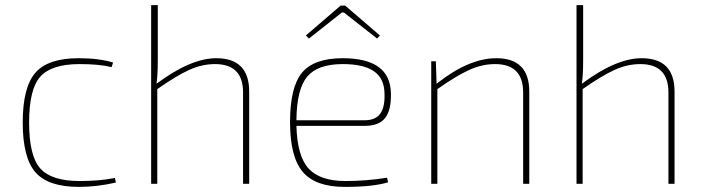

<svg xmlns="http://www.w3.org/2000/svg" viewBox="-20 -720 2753 752"><path d="M430 -23 434 -5Q359 12 289 12Q169 12 119 -45Q69 -102 69 -240Q69 -378 118.5 -435Q168 -492 288 -492Q368 -492 423 -475L417 -457Q370 -469 292 -469Q182 -469 138 -420Q94 -371 94 -240Q94 -109 138 -60Q182 -11 292 -11Q371 -11 430 -23Z M598 -700V-485Q598 -426 593 -392Q727 -492 827 -492Q956 -492 956 -361V0H932V-358Q932 -469 822 -469Q771 -469 720.5 -446Q670 -423 596 -371V0H572V-700Z M1190 -569 1178 -581 1314 -698H1332L1468 -581L1457 -569L1327 -671H1319ZM1408 -227H1141Q1144 -108 1189 -59.5Q1234 -11 1333 -11Q1416 -11 1496 -24L1500 -6Q1442 12 1330 12Q1216 12 1166 -46.5Q1116 -105 1116 -242Q1116 -379 1163 -435.5Q1210 -492 1322 -492Q1508 -492 1511 -356Q1513 -290 1489 -258.5Q1465 -227 1408 -227ZM1141 -249H1408Q1451 -249 1469.5 -275Q1488 -301 1486 -354Q1485 -413 1444.5 -441Q1404 -469 1323 -469Q1224 -469 1183 -419.5Q1142 -370 1141 -249Z M1687 -480 1690 -392Q1816 -492 1924 -492Q2053 -492 2053 -361V0H2029V-358Q2029 -469 1919 -469Q1868 -469 1817.5 -446Q1767 -423 1693 -371V0H1669V-480Z M2264 -700V-485Q2264 -426 2259 -392Q2393 -492 2493 -492Q2622 -492 2622 -361V0H2598V-358Q2598 -469 2488 -469Q2437 -469 2386.5 -446Q2336 -423 2262 -371V0H2238V-700Z"/></svg>

Font: Exo 2.0 Thin
Style: Regular
Weight: 250
Designer: Natanael Gama
Version: Version 1.001;PS 001.001;hotconv 1.0.70;makeotf.lib2.5.58329